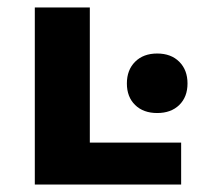

<svg xmlns="http://www.w3.org/2000/svg" viewBox="-20 -493 535 513"><path d="M73 0V-473H220V0ZM120 0V-112H464V0ZM400 -191Q363 -191 341 -212.5Q319 -234 319 -270Q319 -306 341 -328Q363 -350 400 -350Q437 -350 459 -328Q481 -306 481 -270Q481 -234 459 -212.5Q437 -191 400 -191Z"/></svg>

Font: Ysabeau SC ExtraBold
Style: Regular
Weight: 800
Designer: Christian Thalmann (Catharsis Fonts)
Version: Version 2.001;gftools[0.9.30]; featfreeze: smcp